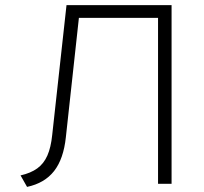

<svg xmlns="http://www.w3.org/2000/svg" viewBox="-20 -720 798 752"><path d="M599 0V-650H244.5L253.5 -700H652V0ZM86 12 60.5 -33Q100.5 -42 126 -60.5Q151.5 -79 165.5 -110.8Q179.5 -142.5 184.5 -191.5L240.5 -700H294.5L238 -183Q229 -97.5 191.8 -50Q154.5 -2.5 86 12Z"/></svg>

Font: Overpass ExtraLight
Style: Regular
Weight: 250
Designer: Delve Withrington, Dave Bailey, Thomas Jockin
Foundry: Delve Fonts LLC
Version: Version 4.000